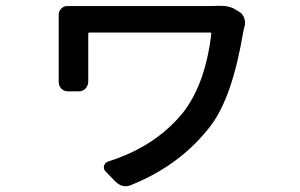

<svg xmlns="http://www.w3.org/2000/svg" viewBox="-20 -564 1040 666"><path d="M734.4 -543.9Q740.2 -543.9 745.1 -543.9Q777.3 -543.9 797.9 -530.3L810.5 -522.5Q823.2 -514.6 827.1 -501Q830.1 -493.2 830.1 -485.4Q830.1 -478.5 828.1 -471.7Q825.2 -461.9 824.2 -456.1Q786.1 -226.6 710.9 -127.9Q607.4 7.8 436.5 77.1Q425.8 82 416 82Q396.5 82 379.9 65.4L346.7 31.2Q337.9 22.5 340.8 11.2Q343.8 0 355.5 -3.9Q519.5 -55.7 615.2 -173.8Q692.4 -273.4 712.9 -446.3Q712.9 -451.2 709 -451.2H290Q286.1 -451.2 286.1 -446.3V-309.6Q286.1 -293.9 286.1 -281.2Q286.1 -267.6 276.9 -257.3Q267.6 -247.1 252.9 -247.1H215.8Q202.1 -247.1 192.4 -256.8Q183.6 -266.6 183.6 -280.3V-309.6V-482.4Q183.6 -496.1 183.6 -510.7Q182.6 -524.4 192.4 -534.2Q202.1 -543.9 215.8 -543Q234.4 -543 276.4 -543H705.1Q724.6 -543 734.4 -543.9Z"/></svg>

Font: Gen Jyuu GothicL Medium
Style: Regular
Weight: 500
Designer: [Source Han Sans]
Ryoko NISHIZUKA  (kana & ideographs); Paul D. Hunt (Latin, Greek & Cyrillic); Wenlong ZHANG  (bopomofo
Version: Version 1.002.20150607